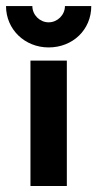

<svg xmlns="http://www.w3.org/2000/svg" viewBox="-54 -618 323 638"><path d="M107.6 -460.4C187.5 -460.4 249.3 -518.8 249.3 -597.9H161.8C161.8 -568.1 136.8 -543.8 107.6 -543.8C78.5 -543.8 53.5 -568.1 53.5 -597.9H-34C-34 -520.1 28.5 -460.4 107.6 -460.4ZM47.2 0H168.1V-416.7H47.2Z"/></svg>

Font: Afacad
Style: Bold
Weight: 700
Designer: Kristian Moeller
Foundry: Dicotype
Version: Version 1.000